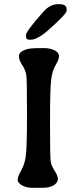

<svg xmlns="http://www.w3.org/2000/svg" viewBox="-20 -916 374 920"><path d="M126.5 -725.6H121.6Q104.5 -725.6 104.5 -740.2V-747.6Q104.5 -766.1 187.5 -859.4Q220.2 -896 256.8 -896H264.2Q299.3 -896 299.3 -872.1V-864.7Q299.3 -849.6 213.4 -773.4Q159.7 -725.6 126.5 -725.6ZM181.6 -16.1H135.3Q105.5 -16.1 85 -28.1Q64.5 -40 64.5 -54.9Q64.5 -69.8 81.1 -98.4Q97.7 -127 103.5 -167.2Q109.4 -207.5 109.4 -369.9Q109.4 -532.2 106 -556.2Q102.5 -580.1 86.7 -603.8Q70.8 -627.4 70.8 -647.5Q70.8 -667.5 104 -678.7Q124 -685.5 164.1 -685.5H191.4Q220.2 -685.5 241.5 -674.8Q262.7 -664.1 262.7 -647.5Q262.7 -630.9 247.1 -605Q231.4 -579.1 225.6 -537.8Q219.7 -496.6 219.7 -329.8Q219.7 -163.1 222.9 -142.3Q226.1 -121.6 241.7 -97.9Q257.3 -74.2 257.3 -58.1Q257.3 -42 238.8 -29.1Q220.2 -16.1 181.6 -16.1Z"/></svg>

Font: Averia Gruesa Libre
Style: Regular
Weight: 400
Italic angle: -1.70001°
Version: Version 1.002